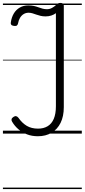

<svg xmlns="http://www.w3.org/2000/svg" viewBox="-20 -913 579 1312"><path d="M239 18Q198 18 164.5 5Q131 -8 105.5 -30Q80 -52 63 -81Q57 -90 59 -98.5Q61 -107 72 -114Q82 -121 90.5 -119Q99 -117 106 -108Q131 -72 163 -53Q195 -34 240 -34Q278 -34 305.5 -50.5Q333 -67 347.5 -101Q362 -135 362 -187V-823Q349 -813 331 -807Q313 -801 292 -801Q273 -801 258 -804.5Q243 -808 229 -813Q215 -818 202 -822Q189 -826 175 -826Q157 -826 142 -817Q127 -808 117 -791.5Q107 -775 103 -752Q101 -743 95 -738.5Q89 -734 75 -736Q61 -738 56.5 -744.5Q52 -751 54 -760Q59 -795 74.5 -821Q90 -847 115.5 -861.5Q141 -876 173 -876Q194 -876 210.5 -872.5Q227 -869 241.5 -863.5Q256 -858 270.5 -854Q285 -850 301 -850Q319 -850 335.5 -859Q352 -868 362 -878Q370 -886 376.5 -889.5Q383 -893 392 -893Q404 -893 410 -888.5Q416 -884 416 -874V-181Q416 -118 394 -73.5Q372 -29 332 -5.5Q292 18 239 18ZM0 369H539V379H0ZM0 -20H539V0H0ZM0 -505H539V-500H0ZM0 -889H539V-879H0Z"/></svg>

Font: Playwrite HR Lijeva Guides
Style: Regular
Weight: 400
Designer: Veronika Burian, José Scaglione
Foundry: TypeTogether
Version: Version 1.003